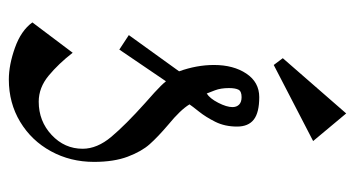

<svg xmlns="http://www.w3.org/2000/svg" viewBox="-200 -572 785 424"><g transform="rotate(90 192.0 -360.5)"><path d="M260 -492Q260 -465 249.5 -444Q239 -423 227 -408Q215 -393 211 -387Q223 -367 256 -340Q283 -317 299 -299Q315 -281 326.5 -250.5Q338 -220 338 -176Q338 -124 314.5 -81Q291 -38 249.5 -13Q208 12 156 12Q124 12 86 -1.5Q48 -15 30 -40L97 -129Q121 -98 147.5 -76Q174 -54 205 -54Q248 -54 278.5 -82.5Q309 -111 309 -151Q309 -183 282.5 -214.5Q256 -246 208 -289Q202 -294 185 -309.5Q168 -325 160 -335L90 -232L58 -253L138 -364Q124 -403 124 -441Q124 -484 143 -512.5Q162 -541 195 -541Q229 -541 244.5 -529Q260 -517 260 -492ZM175 -474Q175 -456 180 -443Q185 -430 187 -425Q198 -432 207.5 -450.5Q217 -469 217 -482Q217 -491 211.5 -496.5Q206 -502 195 -502Q182 -502 178.5 -495Q175 -488 175 -474ZM231 -733 109 -593 124 -573 292 -660Z"/></g></svg>

Font: Amita
Style: Regular
Weight: 400
Designer: Eduardo Rodriguez Tunni, Modular Infotech, Brian J. Bonislawsky
Foundry: Eduardo Rodriguez Tunni, Modular Infotech, Brian J. Bonislawsky
Version: Version 1.004